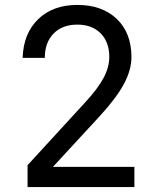

<svg xmlns="http://www.w3.org/2000/svg" viewBox="-20 -760 640 780"><path d="M92 0V-89L325 -343Q377 -399 400.5 -443Q424 -487 424 -529Q424 -589 389 -624.5Q354 -660 294 -660Q233 -660 197.5 -623.5Q162 -587 162 -525H72Q75 -624 135 -682Q195 -740 294 -740Q395 -740 454.5 -683Q514 -626 514 -528Q514 -476 483.5 -419Q453 -362 385 -288L195 -82H526V0Z"/></svg>

Font: JetBrainsMono NF
Style: Regular
Weight: 400
Designer: Philipp Nurullin, Konstantin Bulenkov
Foundry: JetBrains
Version: Version 2.251; ttfautohint (v1.8.3);Nerd Fonts 2.2.2